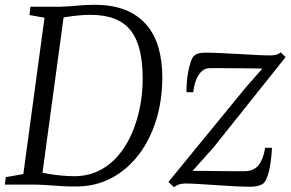

<svg xmlns="http://www.w3.org/2000/svg" viewBox="-24 -771 1214 802"><path d="M103 -743H229.5Q265 -744 300 -747.5Q335 -751 369.5 -751Q445.5 -751 499.2 -729.5Q553 -708 587.5 -667.8Q622 -627.5 638 -571.8Q654 -516 654 -447.5Q654 -353 628.5 -270.2Q603 -187.5 555.5 -125Q508 -62.5 441.5 -27.2Q375 8 293 8Q265 8 241.8 6.8Q218.5 5.5 197.5 4Q176.5 2.5 155.8 1.2Q135 0 111.5 0H-3.5L0 -31L73.5 -44L162 -697L99.5 -708ZM149 -16.5 133.5 -54.5Q153 -49 179.8 -44.5Q206.5 -40 234.5 -37.5Q262.5 -35 285.5 -35Q343 -35 389 -57.8Q435 -80.5 469.2 -120.5Q503.5 -160.5 526.2 -212.5Q549 -264.5 560.5 -323Q572 -381.5 572 -440.5Q572 -510 559.8 -560.8Q547.5 -611.5 521.5 -644.2Q495.5 -677 453.8 -693Q412 -709 352.5 -709Q331.5 -709 306.8 -706.8Q282 -704.5 260 -701.2Q238 -698 224.5 -695.5L246 -730.5ZM1072 -484.5Q1060.5 -485 1035.8 -485.2Q1011 -485.5 980.2 -485.8Q949.5 -486 920.5 -486.2Q891.5 -486.5 871.2 -486.5Q851 -486.5 846.5 -486Q827.5 -484 814.2 -469Q801 -454 793.2 -432Q785.5 -410 783.5 -386H755Q754.5 -402.5 756.2 -426Q758 -449.5 762.5 -473.2Q767 -497 773.8 -515.8Q780.5 -534.5 790.5 -541Q796 -545.5 806 -548.2Q816 -551 835 -551Q862.5 -551 899.5 -549.2Q936.5 -547.5 975.5 -545.2Q1014.5 -543 1049 -541.2Q1083.5 -539.5 1105 -539.5Q1116.5 -539.5 1127.2 -541.8Q1138 -544 1148.5 -552.5L1169 -532.5L867 -154L780.5 -57.5Q801 -57.5 834.2 -57Q867.5 -56.5 902.2 -56.2Q937 -56 964 -55.8Q991 -55.5 999 -56Q1037 -56.5 1056.8 -82Q1076.5 -107.5 1083.5 -153.5H1112Q1111 -131.5 1108.2 -107.5Q1105.5 -83.5 1100.8 -61.5Q1096 -39.5 1088.8 -23.2Q1081.5 -7 1070.5 -1Q1064 2.5 1051.8 5.8Q1039.5 9 1021.5 9Q993 9 955 7Q917 5 877.8 2.2Q838.5 -0.5 804.8 -2.5Q771 -4.5 750.5 -4.5Q736 -4.5 724.8 -1Q713.5 2.5 703 11L679.5 -11L1001.5 -404.5Z"/></svg>

Font: Merriweather 48pt Light
Style: Italic
Weight: 300
Italic angle: -7.8°
Version: Version 2.101